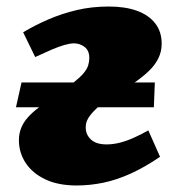

<svg xmlns="http://www.w3.org/2000/svg" viewBox="-20 -553 534 589"><path d="M452 -224H280Q266 -211 258 -201Q250 -191 246.5 -182Q243 -173 243 -162Q243 -140 259 -125Q275 -110 307 -110Q326 -110 346.5 -115Q367 -120 389.5 -130Q412 -140 435 -153L471 -72Q424 -40 381 -20.5Q338 -1 297 7.5Q256 16 215 16Q158 16 118.5 -3Q79 -22 58.5 -53.5Q38 -85 38 -123Q38 -143 45 -160.5Q52 -178 66 -193.5Q80 -209 100 -224H29L46 -300H206Q226 -316 236.5 -328.5Q247 -341 250.5 -352.5Q254 -364 254 -375Q254 -398 239.5 -409Q225 -420 207 -420Q195 -420 177.5 -415Q160 -410 138 -400.5Q116 -391 88 -378L51 -454Q88 -476 128.5 -493.5Q169 -511 215 -522Q261 -533 314 -533Q364 -533 400 -520Q436 -507 456 -481.5Q476 -456 476 -419Q476 -395 466 -374.5Q456 -354 437.5 -336Q419 -318 393 -300H455Z"/></svg>

Font: Literata ExtraBold
Style: Italic
Weight: 800
Italic angle: -2°
Designer: Latin by Veronika Burian and Jose Scaglione. Greek by Irene Vlachou. Cyrillic by Vera Evstafieva
Foundry: TypeTogether
Version: Version 3.002